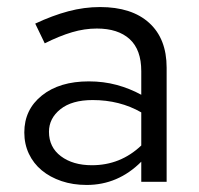

<svg xmlns="http://www.w3.org/2000/svg" viewBox="-20 -516 566 545"><path d="M226 9Q187 9 154.5 -2Q122 -13 98.5 -32.5Q75 -52 62 -79.5Q49 -107 49 -140Q49 -205 99 -245Q149 -285 232 -285Q274 -285 311 -275Q348 -265 381 -247V-314Q381 -375 348 -405Q315 -435 255 -435Q220 -435 184.5 -424.5Q149 -414 107 -393Q100 -407 93.5 -421Q87 -435 80 -449Q129 -472 174 -484Q219 -496 264 -496Q354 -496 403.5 -451Q453 -406 453 -324V0H381V-57Q315 9 226 9ZM119 -142Q119 -98 153 -72.5Q187 -47 241 -47Q322 -47 381 -103V-197Q320 -232 243 -232Q184 -232 151.5 -206Q119 -180 119 -142Z"/></svg>

Font: Rosa Sans Light
Style: Regular
Weight: 300
Designer: Pentagram / MCKL
Foundry: Pentagram / MCKL
Version: Version 1.005;September 16, 2019;FontCreator 11.5.0.2425 64-